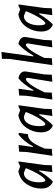

<svg xmlns="http://www.w3.org/2000/svg" viewBox="940 -1684 752 2672"><g transform="rotate(-90 1316.0 -348.0)"><path d="M264 -468H269L336 -444L395 -469L405 -463L356 -111L352 -3L256 4L282 -178H271Q206 -67 131 8H115Q28 -33 28 -153Q28 -261 90 -353.5Q152 -446 264 -468ZM115 -180Q115 -93 142 -93Q155 -93 179.5 -120Q204 -147 239.5 -209Q275 -271 307 -352L308 -356V-368L245 -392Q185 -392 150 -332Q115 -272 115 -180Z M634 -465 606 -266H616Q679 -387 777 -465L803 -463L785 -337L777 -332L766 -334Q718 -328 677.5 -279Q637 -230 584 -102L580 -3L484 4L537 -357L541 -458Z M1046 -468H1051L1118 -444L1177 -469L1187 -463L1138 -111L1134 -3L1038 4L1064 -178H1053Q988 -67 913 8H897Q810 -33 810 -153Q810 -261 872 -353.5Q934 -446 1046 -468ZM897 -180Q897 -93 924 -93Q937 -93 961.5 -120Q986 -147 1021.5 -209Q1057 -271 1089 -352L1090 -356V-368L1027 -392Q967 -392 932 -332Q897 -272 897 -180Z M1267 4 1319 -357 1323 -458 1417 -465 1388 -259H1398Q1482 -403 1559 -466H1570Q1609 -458 1634 -434.5Q1659 -411 1658 -376L1657 -363L1617 -110L1612 -3L1514 4L1567 -326L1568 -337Q1568 -363 1550 -363Q1522 -363 1474.5 -297.5Q1427 -232 1367 -107L1363 -3Z M2049 -466Q2089 -458 2113.5 -434.5Q2138 -411 2137 -376L2136 -363L2096 -110L2091 -3L1993 4L2046 -326L2047 -337Q2047 -363 2029 -363Q2001 -363 1953 -297.5Q1905 -232 1846 -107L1842 -3L1746 4L1832 -596L1833 -697L1929 -704L1867 -259H1877Q1961 -403 2038 -466Z M2449 -468H2454L2521 -444L2580 -469L2590 -463L2541 -111L2537 -3L2441 4L2467 -178H2456Q2391 -67 2316 8H2300Q2213 -33 2213 -153Q2213 -261 2275 -353.5Q2337 -446 2449 -468ZM2300 -180Q2300 -93 2327 -93Q2340 -93 2364.5 -120Q2389 -147 2424.5 -209Q2460 -271 2492 -352L2493 -356V-368L2430 -392Q2370 -392 2335 -332Q2300 -272 2300 -180Z"/></g></svg>

Font: Alegreya Sans SC Medium
Style: Italic
Weight: 500
Italic angle: -7°
Designer: Juan Pablo del Peral
Foundry: Huerta Tipografica
Version: Version 2.007